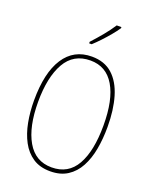

<svg xmlns="http://www.w3.org/2000/svg" viewBox="-172 -1048 929 1154"><g transform="rotate(20 292.0 -470.5)"><path d="M527 -358Q527 -283 515 -216.5Q503 -150 475.5 -99Q448 -48 403 -19Q358 10 293 10Q227 10 182 -20Q137 -50 109.5 -101.5Q82 -153 69.5 -219Q57 -285 57 -358Q57 -535 118.5 -629.5Q180 -724 295 -724Q376 -724 427 -678Q478 -632 502.5 -549.5Q527 -467 527 -358ZM83 -358Q83 -199 136 -107Q189 -15 293 -15Q399 -15 450 -105Q501 -195 501 -358Q501 -522 448.5 -610.5Q396 -699 295 -699Q187 -699 135 -607.5Q83 -516 83 -358ZM400 -944Q384 -920 361 -892.5Q338 -865 313.5 -839Q289 -813 267 -793H251V-803Q285 -840 315.5 -877Q346 -914 370 -951H400Z"/></g></svg>

Font: Noto Sans Khmer Condensed Thin
Style: Regular
Weight: 100
Width: 3
Designer: Danh Hong and the Monotype Design Team
Foundry: Monotype Imaging Inc.
Version: Version 2.004; ttfautohint (v1.8.4.7-5d5b)